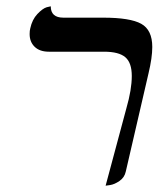

<svg xmlns="http://www.w3.org/2000/svg" viewBox="-20 -577 529 609"><path d="M315 12 381 -234Q398 -293 398 -336Q398 -378 377.5 -395.5Q357 -413 310 -413H135Q106 -413 90 -428.5Q74 -444 74 -469Q74 -480 76 -487Q82 -515 98.5 -532.5Q115 -550 128 -554L141 -557Q141 -521 181 -521H307Q393 -521 428 -501.5Q463 -482 463 -428Q463 -394 451 -344L379 -33Q375 -14 359 -3Q343 8 329 10Z"/></svg>

Font: Linux Libertine O
Style: Italic
Weight: 400
Italic angle: -12°
Designer: Philipp H. Poll
Foundry: Philipp H. Poll
Version: Version 5.1.6